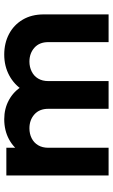

<svg xmlns="http://www.w3.org/2000/svg" viewBox="167 -700 533 907"><g transform="rotate(-90 433.5 -246.5)"><path d="M58 0V-483H189V0ZM373 0V-285Q373 -327 346.5 -350.5Q320 -374 281 -374Q255 -374 234 -363.5Q213 -353 201 -333Q189 -313 189 -285L138 -310Q138 -366 162.5 -407Q187 -448 229 -470.5Q271 -493 324 -493Q374 -493 415 -470.5Q456 -448 480 -407.5Q504 -367 504 -310V0ZM688 0V-285Q688 -327 661.5 -350.5Q635 -374 596 -374Q571 -374 549.5 -363.5Q528 -353 516 -333Q504 -313 504 -285L429 -303Q433 -361 460 -403.5Q487 -446 531 -469.5Q575 -493 629 -493Q683 -493 726 -470.5Q769 -448 794 -406Q819 -364 819 -306V0Z"/></g></svg>

Font: Outfit Thin SemiBold
Style: Regular
Weight: 600
Version: Version 1.100;gftools[0.9.27]